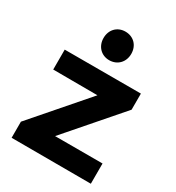

<svg xmlns="http://www.w3.org/2000/svg" viewBox="-185 -889 918 1002"><g transform="rotate(30 274.0 -388.0)"><path d="M276 -777C228 -777 193 -742 193 -691C193 -641 228 -605 276 -605C325 -605 360 -641 360 -691C360 -742 325 -777 276 -777ZM48 -537V-417L315 -416L38 -97V0L516 1V-121H230L507 -440V-537Z"/></g></svg>

Font: Juman SemiBold
Style: Regular
Weight: 600
Designer: Bandar Raffah (Arabic) Julieta Ulanovsky (Latin)
Foundry: Caramella
Version: Version 5.022;PS 005.022;hotconv 1.0.88;makeotf.lib2.5.64775